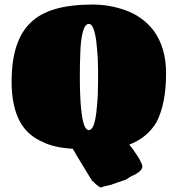

<svg xmlns="http://www.w3.org/2000/svg" viewBox="-20 -623 790 844"><path d="M418 199Q406 192 394 180Q392 175 390 175Q390 175 386 173L383 169L313 54Q313 52 308 45L300 31Q217 26 168 1Q102 -27 69 -86Q31 -154 31 -264Q31 -443 114 -523Q156 -564 223.5 -583.5Q291 -603 388 -603Q460 -603 528 -579Q605 -553 655 -489Q710 -414 710 -301Q710 -167 668 -86Q628 -18 548 13Q562 28 588 68Q606 99 606 109Q605 126 576 143Q569 146 563 149Q557 152 551 155Q534 166 531 168Q525 169 515 173Q513 174 507.5 176Q502 178 498 178Q491 182 486 183Q463 192 443 195Q438 196 435 197Q432 198 431 198Q431 199 430 200Q429 201 428 200Q426 200 425 200.5Q424 201 424 201H423Q420 201 418 199ZM388 -65Q401 -90 406 -154Q411 -203 411 -259V-294V-316Q411 -366 406 -413Q401 -478 388 -503Q381 -518 371 -518Q353 -518 343 -479Q334 -440 333 -388Q331 -353 331 -278Q331 -228 333 -195Q335 -144 343 -98Q353 -51 371 -51Q380 -51 388 -65Z"/></svg>

Font: Sigmar One
Style: Regular
Weight: 400
Designer: Vernon Adams
Foundry: Vernon Adams
Version: Version 2.000